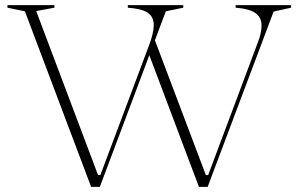

<svg xmlns="http://www.w3.org/2000/svg" viewBox="-20 -728 1164 748"><path d="M755 0 556 -528 579 -583 782 -46H791L982 -556Q991 -578 995 -596Q999 -614 999 -628Q999 -649 989 -663.5Q979 -678 957 -686.5Q935 -695 898 -698V-708H1114V-698L1046 -683L789 0ZM335 0 77 -684 9 -698V-708H192V-698L121 -685L362 -46H371L562 -555Q570 -577 574.5 -596Q579 -615 579 -630Q579 -662 556 -678Q533 -694 478 -698V-708H694V-698L626 -684L369 0Z"/></svg>

Font: Kalnia Thin ExtraLight
Style: Regular
Weight: 250
Version: Version 1.105